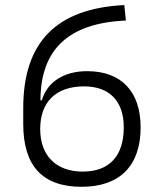

<svg xmlns="http://www.w3.org/2000/svg" viewBox="-20 -716 626 746"><path d="M296.9 9.8C445.3 9.8 526.4 -71.8 526.4 -221.2C526.4 -359.9 451.7 -439.5 318.8 -439.5C229 -439.5 163.6 -398.4 142.6 -326.2H137.2C137.7 -524.4 246.6 -626.5 469.2 -636.2L462.9 -696.3C197.8 -683.1 70.3 -550.8 70.3 -296.4V-233.9C70.3 -71.3 145.5 9.8 296.9 9.8ZM301.8 -49.3C198.2 -49.3 136.2 -110.8 136.2 -214.8C136.2 -320.3 197.8 -380.4 306.6 -380.4C405.8 -380.4 460.9 -322.8 460.9 -221.2C460.9 -109.9 404.8 -49.3 301.8 -49.3Z"/></svg>

Font: Cascadia Code PL Light
Style: Regular
Weight: 300
Monospace: yes
Designer: Aaron Bell
Foundry: Saja Typeworks
Version: Version 2404.023